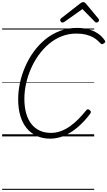

<svg xmlns="http://www.w3.org/2000/svg" viewBox="-20 -1276 1005 1796"><path d="M450 21Q381 21 325.5 -3.5Q270 -28 230.5 -75.5Q191 -123 170.5 -191.5Q150 -260 150 -348Q150 -422 166.5 -499.5Q183 -577 215.5 -652Q248 -727 295.5 -792.5Q343 -858 404 -908Q465 -958 540 -986.5Q615 -1015 701 -1015Q759 -1015 807.5 -1002Q856 -989 895 -963Q934 -937 960 -898Q967 -889 963.5 -882Q960 -875 948 -868Q938 -861 932 -863Q926 -865 914 -876Q888 -905 855.5 -924Q823 -943 783.5 -952.5Q744 -962 695 -962Q622 -962 557 -936.5Q492 -911 437.5 -865Q383 -819 340.5 -759.5Q298 -700 268.5 -631.5Q239 -563 223.5 -491.5Q208 -420 208 -352Q208 -275 225 -215.5Q242 -156 274 -115.5Q306 -75 352 -54Q398 -33 456 -33Q505 -33 549.5 -49.5Q594 -66 635 -95Q676 -124 714 -162.5Q752 -201 788 -246Q796 -255 803.5 -254Q811 -253 820 -245Q829 -238 830 -230Q831 -222 823 -211Q767 -137 705.5 -85Q644 -33 580 -6Q516 21 450 21ZM564 -1065Q556 -1065 549.5 -1072.5Q543 -1080 543 -1087Q543 -1093 545 -1096.5Q547 -1100 551 -1104L729 -1243Q738 -1250 744.5 -1253Q751 -1256 759 -1256Q767 -1256 772.5 -1252.5Q778 -1249 784 -1242L901 -1101Q904 -1098 905 -1094Q906 -1090 906 -1086Q906 -1077 898 -1071Q890 -1065 883 -1065Q877 -1065 872.5 -1068Q868 -1071 864 -1076L751 -1191L586 -1074Q579 -1070 574.5 -1067.5Q570 -1065 564 -1065ZM0 490H861V500H0ZM0 -20H861V0H0ZM0 -505H861V-500H0ZM0 -1010H861V-1000H0Z"/></svg>

Font: Playwrite AU QLD Guides
Style: Regular
Weight: 400
Designer: Veronika Burian, José Scaglione
Foundry: TypeTogether
Version: Version 1.003